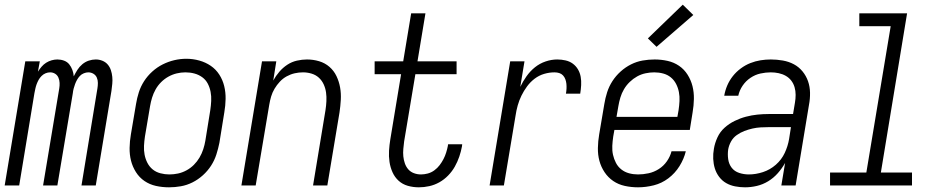

<svg xmlns="http://www.w3.org/2000/svg" viewBox="-21 -792 4041 820"><path d="M-1 0 87 -530H149L141 -486Q148 -497 156.5 -507Q165 -517 176 -524Q187 -531 199.5 -534.5Q212 -538 224 -538Q239 -538 252.5 -533Q266 -528 274.5 -517.5Q283 -507 288 -493.5Q293 -480 294 -466Q301 -480 309.5 -493.5Q318 -507 330.5 -517.5Q343 -528 358 -533Q373 -538 388 -538Q403 -538 416.5 -532.5Q430 -527 439 -516.5Q448 -506 452.5 -492.5Q457 -479 458.5 -464Q460 -449 458.5 -434Q457 -419 455 -404L388 0H327L395 -414Q397 -426 397 -438Q397 -450 392.5 -460.5Q388 -471 378 -477Q368 -483 356 -483Q347 -483 337 -479Q327 -475 320 -467.5Q313 -460 308 -451Q303 -442 299.5 -432.5Q296 -423 293.5 -413.5Q291 -404 290 -394L224 0H163L232 -414Q234 -426 233.5 -438Q233 -450 228.5 -460.5Q224 -471 214.5 -477Q205 -483 193 -483Q183 -483 173.5 -479Q164 -475 156.5 -467.5Q149 -460 144 -451Q139 -442 135.5 -432.5Q132 -423 130 -413.5Q128 -404 126 -394L61 0Z M701 8Q672 8 645 2Q618 -4 596 -19Q574 -34 559.5 -57Q545 -80 538.5 -106Q532 -132 532.5 -160.5Q533 -189 538 -218L560 -348Q564 -373 572 -398Q580 -423 594.5 -445.5Q609 -468 629.5 -486.5Q650 -505 674 -517Q698 -529 723.5 -535Q749 -541 775 -541Q803 -541 830 -533.5Q857 -526 879 -511Q901 -496 915.5 -473.5Q930 -451 936.5 -424.5Q943 -398 942.5 -369.5Q942 -341 937 -312L916 -182Q911 -157 903 -132Q895 -107 880.5 -84.5Q866 -62 845.5 -43.5Q825 -25 801 -13Q777 -1 751.5 3.5Q726 8 701 8ZM702 -47Q721 -47 739.5 -51Q758 -55 775.5 -64.5Q793 -74 807 -88Q821 -102 831 -119Q841 -136 847 -154.5Q853 -173 856 -191L877 -321Q880 -341 881 -361Q882 -381 878.5 -399.5Q875 -418 866.5 -434.5Q858 -451 843 -462Q828 -473 809.5 -478Q791 -483 771 -483Q752 -483 733.5 -478.5Q715 -474 698 -464.5Q681 -455 667 -441Q653 -427 643.5 -410Q634 -393 628.5 -375Q623 -357 620 -339L598 -209Q595 -189 594 -169.5Q593 -150 596.5 -131.5Q600 -113 608.5 -96.5Q617 -80 631 -68.5Q645 -57 664 -52Q683 -47 702 -47Z M1010 0 1098 -530H1159L1146 -448Q1157 -468 1172 -485.5Q1187 -503 1206 -515.5Q1225 -528 1247 -533Q1269 -538 1290 -538Q1317 -538 1342 -530.5Q1367 -523 1386 -506.5Q1405 -490 1416 -467Q1427 -444 1431.5 -418.5Q1436 -393 1434.5 -366Q1433 -339 1429 -312L1377 0H1316L1369 -321Q1372 -340 1373 -359.5Q1374 -379 1371.5 -397Q1369 -415 1361.5 -431.5Q1354 -448 1341 -460Q1328 -472 1310 -477.5Q1292 -483 1273 -483Q1255 -483 1237.5 -479Q1220 -475 1203.5 -466Q1187 -457 1174 -443Q1161 -429 1151.5 -413Q1142 -397 1137 -380Q1132 -363 1129 -345L1071 0Z M1768 8Q1743 8 1720.5 1.5Q1698 -5 1681.5 -20Q1665 -35 1655.5 -56Q1646 -77 1642.5 -100.5Q1639 -124 1640.5 -148.5Q1642 -173 1646 -197L1692 -475H1579V-530H1701L1735 -735H1796L1762 -530H1929V-475H1753L1705 -188Q1703 -172 1701.5 -156Q1700 -140 1701.5 -124.5Q1703 -109 1708 -94.5Q1713 -80 1722.5 -69Q1732 -58 1746.5 -52.5Q1761 -47 1777 -47Q1791 -47 1806 -51Q1821 -55 1834 -64.5Q1847 -74 1856.5 -86.5Q1866 -99 1873 -112.5Q1880 -126 1884.5 -140.5Q1889 -155 1892 -170Q1892 -171 1892 -173Q1892 -175 1893 -176H1953Q1953 -174 1952.5 -171.5Q1952 -169 1952 -167Q1948 -145 1940.5 -123Q1933 -101 1921.5 -80.5Q1910 -60 1893 -42.5Q1876 -25 1855.5 -13.5Q1835 -2 1812.5 3Q1790 8 1768 8Z M2070 0 2158 -530H2219L2201 -421Q2212 -444 2227.5 -466Q2243 -488 2263.5 -504.5Q2284 -521 2309 -529.5Q2334 -538 2359 -538Q2377 -538 2394.5 -534Q2412 -530 2425.5 -520Q2439 -510 2447.5 -495.5Q2456 -481 2459 -464Q2462 -447 2461 -428.5Q2460 -410 2457 -392H2396Q2398 -403 2398.5 -413.5Q2399 -424 2398 -434Q2397 -444 2393.5 -453.5Q2390 -463 2383.5 -470Q2377 -477 2367.5 -480Q2358 -483 2347 -483Q2325 -483 2303 -476.5Q2281 -470 2262.5 -456Q2244 -442 2230 -423Q2216 -404 2206 -383.5Q2196 -363 2190 -341.5Q2184 -320 2181 -299L2131 0Z M2704 8Q2675 8 2647.5 2Q2620 -4 2598 -19Q2576 -34 2561 -56.5Q2546 -79 2539 -105Q2532 -131 2532.5 -160Q2533 -189 2538 -218L2560 -348Q2564 -373 2572 -398Q2580 -423 2594.5 -445.5Q2609 -468 2629.5 -486.5Q2650 -505 2674 -517Q2698 -529 2723.5 -533.5Q2749 -538 2775 -538Q2803 -538 2830 -532Q2857 -526 2879 -511Q2901 -496 2915.5 -473Q2930 -450 2936.5 -424Q2943 -398 2942.5 -369.5Q2942 -341 2937 -312L2925 -237H2603L2598 -209Q2595 -189 2594 -169Q2593 -149 2597 -131Q2601 -113 2609.5 -96.5Q2618 -80 2632.5 -68.5Q2647 -57 2665.5 -52Q2684 -47 2704 -47Q2726 -47 2749 -52Q2772 -57 2792.5 -70Q2813 -83 2827 -103Q2841 -123 2847 -146H2908Q2900 -113 2881 -82.5Q2862 -52 2833.5 -30.5Q2805 -9 2771 -0.5Q2737 8 2704 8ZM2872 -293 2877 -321Q2880 -341 2881 -360.5Q2882 -380 2878.5 -398.5Q2875 -417 2866.5 -433.5Q2858 -450 2844 -461.5Q2830 -473 2811.5 -478Q2793 -483 2773 -483Q2755 -483 2736 -479Q2717 -475 2700 -465.5Q2683 -456 2668.5 -442Q2654 -428 2644 -411Q2634 -394 2628.5 -375.5Q2623 -357 2620 -339L2612 -293ZM2783 -592 2746 -628 2895 -772 2940 -728Z M3161 8Q3140 8 3119 4Q3098 0 3080.5 -10Q3063 -20 3050.5 -36.5Q3038 -53 3032 -72.5Q3026 -92 3025 -113.5Q3024 -135 3028 -157Q3032 -181 3043 -205Q3054 -229 3073.5 -246.5Q3093 -264 3116.5 -275.5Q3140 -287 3164.5 -293.5Q3189 -300 3213.5 -302.5Q3238 -305 3262 -305H3366L3374 -353Q3377 -370 3377 -387Q3377 -404 3372.5 -419.5Q3368 -435 3358.5 -447.5Q3349 -460 3335 -468Q3321 -476 3304.5 -479.5Q3288 -483 3271 -483Q3249 -483 3226.5 -478Q3204 -473 3184 -459.5Q3164 -446 3150.5 -426Q3137 -406 3132 -383H3072Q3076 -406 3085 -427Q3094 -448 3108.5 -466.5Q3123 -485 3142.5 -499.5Q3162 -514 3183.5 -522.5Q3205 -531 3227 -534.5Q3249 -538 3271 -538Q3297 -538 3322.5 -533.5Q3348 -529 3369.5 -517.5Q3391 -506 3406.5 -487Q3422 -468 3430 -445Q3438 -422 3438.5 -396Q3439 -370 3434 -344L3377 0H3316L3332 -96Q3319 -73 3301 -52.5Q3283 -32 3260 -18Q3237 -4 3211.5 2Q3186 8 3161 8ZM3177 -47Q3207 -47 3237.5 -57Q3268 -67 3292.5 -88.5Q3317 -110 3330.5 -139Q3344 -168 3349 -198L3357 -249H3262Q3245 -249 3227.5 -248Q3210 -247 3192.5 -243Q3175 -239 3158 -232.5Q3141 -226 3125.5 -215Q3110 -204 3101 -187.5Q3092 -171 3089 -154Q3086 -133 3089 -112Q3092 -91 3104 -75.5Q3116 -60 3136 -53.5Q3156 -47 3177 -47Z M3524 0V-55H3679L3783 -680H3649V-735H3853L3741 -55H3874V0Z"/></svg>

Font: Iosevka Curly Light Oblique
Style: Regular
Weight: 300
Italic angle: -9°
Monospace: yes
Designer: Belleve Invis
Foundry: Belleve Invis
Version: Version 11.1.0; ttfautohint (v1.8.3)